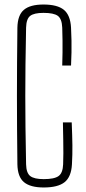

<svg xmlns="http://www.w3.org/2000/svg" viewBox="-20 -824 380 850"><path d="M173.5 6Q114.5 6 86.2 -17.5Q58 -41 57 -96.5Q56 -180 55.5 -254.2Q55 -328.5 55 -399.2Q55 -470 55.5 -544.2Q56 -618.5 57 -701.5Q58 -757 85.8 -780.5Q113.5 -804 172.5 -804Q234 -804 262.8 -780.5Q291.5 -757 294.5 -701.5Q296 -671 296.5 -644.5Q297 -618 296.5 -591.5Q296 -565 294.5 -534H255.5Q256.5 -565.5 256.8 -591.8Q257 -618 256.8 -644.2Q256.5 -670.5 255.5 -701.5Q254 -740.5 236 -753.8Q218 -767 172.5 -767Q131 -767 113.8 -753.8Q96.5 -740.5 95.5 -701.5Q93.5 -610 92.8 -537.8Q92 -465.5 92 -399.2Q92 -333 92.8 -260.8Q93.5 -188.5 95.5 -96.5Q96.5 -58 114 -44.5Q131.5 -31 173.5 -31Q220.5 -31 239.2 -44.5Q258 -58 259.5 -96.5Q260.5 -120 260.5 -145.5Q260.5 -171 260 -203.8Q259.5 -236.5 258.5 -282H297.5Q300 -221 300.5 -180.5Q301 -140 298.5 -96.5Q295.5 -41 266 -17.5Q236.5 6 173.5 6Z"/></svg>

Font: Big Shoulders Thin
Style: Regular
Weight: 100
Version: Version 2.002